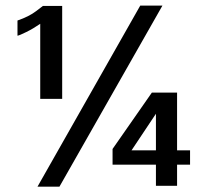

<svg xmlns="http://www.w3.org/2000/svg" viewBox="-20 -659 747 692"><path d="M115.2 13.7 485.4 -638.7H565.4L194.3 13.7ZM125 -302.7V-573.2Q99.6 -555.7 74.7 -543.5Q49.8 -531.2 43 -530.3V-585Q85 -599.6 109.9 -618.7Q134.8 -637.7 134.8 -637.7H204.1V-302.7ZM454.1 -117.2H542V-249ZM542 10.7V-65.4H385.7V-122.1L527.3 -325.2H618.2V-117.2H665V-65.4H618.2V10.7Z"/></svg>

Font: Padauk
Style: Bold
Weight: 700
Designer: Debbi Hosken, Becca Hirsbrunner Spalinger
Foundry: SIL International
Version: Version 5.003